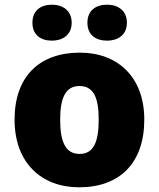

<svg xmlns="http://www.w3.org/2000/svg" viewBox="-20 -787 677 817"><path d="M118 -690C118 -638 154 -614 201 -614C246 -614 285 -638 285 -690C285 -743 246 -767 201 -767C154 -767 118 -743 118 -690ZM352 -690C352 -638 388 -614 436 -614C481 -614 520 -638 520 -690C520 -743 481 -767 436 -767C388 -767 352 -743 352 -690ZM594 -278C594 -461 479 -563 320 -563C147 -563 42 -461 42 -278C42 -93 157 10 317 10C489 10 594 -93 594 -278ZM236 -278C236 -372 260 -421 318 -421C378 -421 400 -372 400 -278C400 -183 378 -132 319 -132C259 -132 236 -183 236 -278Z"/></svg>

Font: Noto Sans Lao Looped Black
Style: Regular
Weight: 900
Designer: Mark Frömberg, Ben Mitchell
Foundry: The Fontpad Ltd
Version: Version 1.002